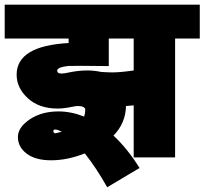

<svg xmlns="http://www.w3.org/2000/svg" viewBox="-63 -665 870 817"><path d="M-43 -645H787.1V-501H682.1V4.9H505.9V-216.8Q500.5 -216.3 489.7 -215.3Q479 -214.4 473.1 -213.9Q471.7 -141.1 419.9 -87.9Q479 -33.2 530.8 49.8L393.1 131.8Q346.7 49.3 297.9 -12.2Q223.6 17.1 154.8 17.1Q87.9 17.1 50.5 -11.2Q13.2 -39.6 13.2 -82Q13.2 -123 63.5 -157Q113.8 -190.9 186 -190.9Q239.7 -190.9 294.9 -168.9Q299.8 -183.6 299.8 -199.2Q299.8 -205.1 291.7 -209.5Q283.7 -213.9 269 -213.9Q259.3 -213.9 246.1 -210.9Q209.5 -203.1 182.1 -203.1Q103.5 -203.1 55.7 -246.8Q7.8 -290.5 7.8 -347.2Q7.8 -469.7 229 -481.9V-501H-43ZM164.1 -107.9Q164.1 -98.1 171.9 -98.1Q174.3 -98.1 178.7 -99.1Q183.1 -100.1 188.7 -101.6Q194.3 -103 198.2 -104H200.2Q182.6 -113.8 171.9 -113.8Q164.1 -113.8 164.1 -107.9ZM414.1 -356.9Q449.2 -356.9 505.9 -365.2V-501H399.9V-383.8Q249 -385.7 227.5 -384.3Q182.6 -379.4 180.2 -365.2Q180.2 -352.1 198.2 -352.1Q210.9 -352.1 227.1 -356Q269.5 -365.2 308.1 -365.2Q337.9 -365.2 367.2 -358.9Q399.4 -356.9 414.1 -356.9Z"/></svg>

Font: LT Superior Black
Style: Regular
Weight: 900
Designer: Daniel Lyons
Foundry: LyonsType
Version: Version 2.005